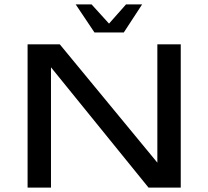

<svg xmlns="http://www.w3.org/2000/svg" viewBox="-20 -850 944 870"><path d="M799 0V-649H693V-113L251 -649H105V0H211V-545L653 0ZM408 -703H541L624 -830H551L474 -743L395 -830H323Z"/></svg>

Font: Gamestation Extended
Style: Regular
Weight: 400
Width: 7
Designer: Jonas Hecksher
Foundry: Jonas Hecksher, Playtypeª, e-types AS
Version: Version 1.003